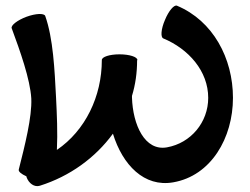

<svg xmlns="http://www.w3.org/2000/svg" viewBox="-20 -611 879 675"><path d="M120 42C225 9 315 -56 377 -141C411 -31 487 48 589 30C722 7 799 -126 799 -267C799 -406 729 -538 602 -591C592 -595 573 -573 560 -541C546 -509 544 -480 554 -476C643 -439 712 -361 712 -267C712 -181 651 -108 567 -93C489 -79 447 -172 444 -268C444 -270 444 -272 444 -274C456 -313 462 -355 462 -399C463 -399 463 -400 463 -400C463 -411 435 -420 400 -420C365 -420 338 -411 338 -400C338 -272 280 -152 180 -84C183 -144 180 -209 177 -269C172 -365 167 -476 139 -555C135 -565 106 -564 73 -552C41 -540 18 -522 21 -512C51 -431 86 -332 90 -265C93 -200 67 -98 46 -15C44 -8 55 1 73 9V11C81 34 101 48 120 42Z"/></svg>

Font: Nupuram
Style: Bold
Weight: 700
Designer: Santhosh Thottingal (santhosh.thottingal@gmail.com)
Foundry: SMC
Version: Version 1.000